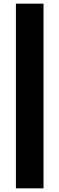

<svg xmlns="http://www.w3.org/2000/svg" viewBox="-20 -810 324 1050"><path d="M67 -790V220H218V-790Z"/></svg>

Font: Unageo
Style: ExtraBold
Weight: 800
Designer: Richard Sepsi
Foundry: Richard Sepsi
Version: Version 2.000